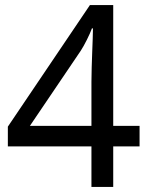

<svg xmlns="http://www.w3.org/2000/svg" viewBox="-20 -738 591 758"><path d="M341 -160H11V-238L335 -718H427V-241H531V-160H427V0H341ZM341 -241V-415Q341 -442 342 -472Q343 -502 344 -531Q345 -560 346 -585Q347 -610 347 -626H343Q336 -607 323 -581Q310 -555 299 -538L98 -241Z"/></svg>

Font: utelugu15
Style: Book
Weight: 400
Designer: Jelle Bosma - Monotype Design Team
Foundry: Monotype Imaging Inc.
Version: Version 2.003